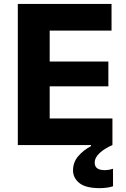

<svg xmlns="http://www.w3.org/2000/svg" viewBox="-20 -733 636 970"><path d="M70 0V-713H543.5V-578.5H231V-422H527.5V-297H231V-134.5H548V0ZM484 217.5Q413 217.5 381 191.8Q349 166 349 127.5Q349 87 374.8 56.5Q400.5 26 440 5V-24L517 -32.5L547.5 0Q508.5 17 483.5 40Q458.5 63 458.5 89Q458.5 126.5 508.5 126.5Q523.5 126.5 534 124Q544.5 121.5 551 119.5V208Q540 212 522 214.8Q504 217.5 484 217.5Z"/></svg>

Font: Commissioner
Style: Bold
Weight: 700
Designer: Kostas Bartsokas
Foundry: Kostas Bartsokas
Version: Version 1.000; ttfautohint (v1.8.3)